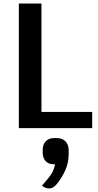

<svg xmlns="http://www.w3.org/2000/svg" viewBox="-20 -720 553 1079"><path d="M498 -91V0H86V-700H213V-91ZM366 126V142Q366 185 354 219Q342 253 316 292Q300 316 286 327.5Q272 339 257 339Q234 339 216 323Q252 283 268 258.5Q284 234 289 203H281Q252 203 236 185Q220 167 220 138V121Q220 92 237 74Q254 56 283 56H301Q330 56 348 74.5Q366 93 366 126Z"/></svg>

Font: Krub SemiBold
Style: Regular
Weight: 600
Version: Version 1.000; ttfautohint (v1.6)